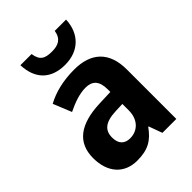

<svg xmlns="http://www.w3.org/2000/svg" viewBox="-223 -877 996 996"><g transform="rotate(-45 274.5 -379.5)"><path d="M445 -769H362C354 -717 321 -703 277 -703C225 -703 200 -716 192 -769H110C114 -666 171 -606 276 -606C377 -606 441 -670 445 -769ZM291 -556C211 -556 142 -539 87 -509L128 -408C177 -432 224 -448 266 -448C315 -448 342 -423 342 -360V-341L259 -338C112 -332 36 -275 36 -161C36 -55 95 10 189 10C270 10 311 -16 353 -74H356L383 0H485V-363C485 -491 416 -556 291 -556ZM292 -251 342 -253V-206C342 -138 300 -98 245 -98C206 -98 181 -120 181 -167C181 -219 211 -248 292 -251Z"/></g></svg>

Font: Noto Sans Myanmar UI SemiCondensed
Style: Bold
Weight: 700
Width: 4
Designer: Monotype Design Team
Foundry: Monotype Imaging Inc.
Version: Version 2.103